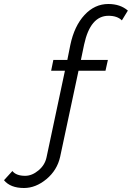

<svg xmlns="http://www.w3.org/2000/svg" viewBox="-83 -760 660 961"><path d="M-63 142 -21 96Q-2 120 43 120Q77 120 109.5 93Q142 66 150 27L242 -406H173L184 -460H254L269 -535Q289 -630 340 -685Q391 -740 459 -740Q519 -740 557 -707L527 -658Q504 -681 460 -681Q369 -681 338 -537L322 -460H457L445 -406H310L218 25Q203 92 149.5 136.5Q96 181 37 181Q-31 181 -63 142Z"/></svg>

Font: Raleway-v4020
Style: Italic
Weight: 400
Italic angle: -12°
Designer: Matt McInerney, Pablo Impallari, Rodrigo Fuenzalida
Foundry: Matt McInerney, Pablo Impallari, Rodrigo Fuenzalida
Version: Version 4.020;PS 004.020;hotconv 1.0.88;makeotf.lib2.5.64775